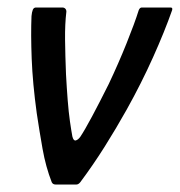

<svg xmlns="http://www.w3.org/2000/svg" viewBox="-20 -492 480 512"><path d="M128 0Q121 0 118 -6Q102 -47 93.5 -95Q85 -143 78 -190Q67 -270 64.5 -335.5Q62 -401 64 -449Q65 -460 67.5 -466Q70 -472 76 -472H146Q151 -472 154 -469Q157 -466 157 -461Q153 -428 153.5 -386Q154 -344 156 -294Q158 -257 160.5 -225Q163 -193 166.5 -168.5Q170 -144 173 -128Q176 -116 182 -117.5Q188 -119 194 -127Q206 -145 225.5 -181.5Q245 -218 270 -268Q296 -323 317.5 -376.5Q339 -430 350 -465Q353 -472 358 -472H435Q441 -472 439 -465Q419 -408 388 -339Q357 -270 318 -200Q290 -150 259.5 -101.5Q229 -53 194 -6Q189 0 184 0Z"/></svg>

Font: Glory Thin Medium
Style: Italic
Weight: 500
Italic angle: -12°
Version: Version 1.011